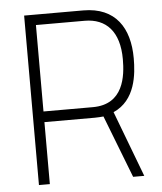

<svg xmlns="http://www.w3.org/2000/svg" viewBox="-51 -745 666 790"><g transform="rotate(-5 282.0 -350.0)"><path d="M78 -700V0H123V-256H331C343 -256 356 -257 367 -258L467 0H513L410 -272C503 -313 512 -420 512 -486C512 -610 456 -700 322 -700ZM123 -657H324C413 -657 467 -600 467 -486C467 -417 455 -300 327 -300H123Z"/></g></svg>

Font: Advent Pro
Style: Light
Weight: 300
Designer: Andreas Kalpakidis
Foundry: Andreas Kalpakidis
Version: Version 2.002 2007